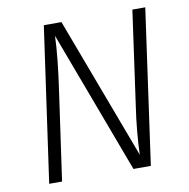

<svg xmlns="http://www.w3.org/2000/svg" viewBox="-78 -761 825 837"><g transform="rotate(-10 335.0 -342.5)"><path d="M523 0H446L210 -631Q207 -537 184 -380L130 0H73L170 -685H248L484 -56Q487 -157 504 -271L562 -685H619Z"/></g></svg>

Font: Fira Sans Light
Style: Italic
Weight: 300
Italic angle: -8°
Designer: bBox Type GmbH & Carrois Corporate GbR & Edenspiekermann AG
Foundry: bBox Type GmbH & Carrois Corporate GbR & Edenspiekermann AG
Version: Version 4.301